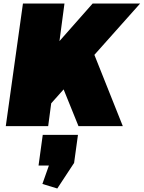

<svg xmlns="http://www.w3.org/2000/svg" viewBox="-20 -720 820 1096"><path d="M85 -220 509 -700H780L265 -122ZM111 -700H348L255 0H13ZM305 -304 506 -439 681 0H428ZM425 50 403 210 307 356 222 330 300 109 378 225H200L224 50Z"/></svg>

Font: Pathway Extreme SemiCondensed Black
Style: Italic
Weight: 900
Width: 4
Italic angle: -8°
Version: Version 1.001;gftools[0.9.26]